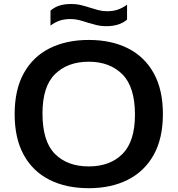

<svg xmlns="http://www.w3.org/2000/svg" viewBox="-20 -954 909 983"><path d="M434.5 9.5Q319 9.5 233.8 -33.2Q148.5 -76 101.8 -160.5Q55 -245 55 -370Q55 -495 102 -579.5Q149 -664 234.2 -706.8Q319.5 -749.5 434.5 -749.5Q550 -749.5 635.2 -706.5Q720.5 -663.5 767.2 -579Q814 -494.5 814 -370Q814 -245.5 766.8 -161Q719.5 -76.5 634.2 -33.5Q549 9.5 434.5 9.5ZM434.5 -102Q543.5 -102 607.2 -166Q671 -230 671 -367Q671 -508.5 606.8 -573.2Q542.5 -638 434.5 -638Q326.5 -638 262 -574.8Q197.5 -511.5 197.5 -373Q197.5 -230 261.2 -166Q325 -102 434.5 -102ZM524.5 -820Q496.5 -820 472.8 -826Q449 -832 426 -839Q405.5 -846 384.8 -851.2Q364 -856.5 341.5 -856.5Q309.5 -856.5 285.8 -848.5Q262 -840.5 238.5 -823V-899.5Q258.5 -917 283.8 -925.2Q309 -933.5 344.5 -933.5Q372.5 -933.5 396.2 -927.5Q420 -921.5 443 -914Q463.5 -907.5 484.2 -902Q505 -896.5 527.5 -896.5Q559.5 -896.5 583.2 -904.8Q607 -913 630.5 -930V-853.5Q591.5 -820 524.5 -820Z"/></svg>

Font: Encode Sans Expanded SemiBold
Style: Regular
Weight: 600
Width: 7
Designer: Multiple Designers
Foundry: Impallari Type
Version: Version 3.000; ttfautohint (v1.8.3) -l 8 -r 50 -G 200 -x 14 